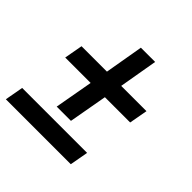

<svg xmlns="http://www.w3.org/2000/svg" viewBox="-171 -785 924 924"><g transform="rotate(45 291.0 -322.5)"><path d="M193 -153 228 -349H55L72 -443H245L279 -640H376L342 -443H514L497 -349H325L290 -153ZM-5 -5 12 -99H454L437 -5Z"/></g></svg>

Font: Archivo SemiCondensed SemiBold
Style: Italic
Weight: 600
Width: 4
Italic angle: -10°
Designer: Hector Gatti
Foundry: Omnibus-Type
Version: Version 2.001